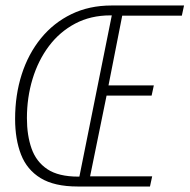

<svg xmlns="http://www.w3.org/2000/svg" viewBox="-20 -679 690 699"><path d="M263 0Q178 0 128 -30.5Q78 -61 56.5 -116.5Q35 -172 35 -246Q35 -333 59 -408Q83 -483 129 -539.5Q175 -596 240 -627.5Q305 -659 386 -659H650L642 -622H425L375 -368H540L532 -331H368L308 -37H534L526 0ZM265 -36H269L387 -623H382Q310 -623 253.5 -593Q197 -563 158 -511Q119 -459 98.5 -391.5Q78 -324 78 -249Q78 -186 95 -138Q112 -90 152.5 -63Q193 -36 265 -36Z"/></svg>

Font: Source Code Pro ExtraLight Light
Style: Italic
Weight: 300
Italic angle: -11°
Monospace: yes
Version: Version 1.016;hotconv 1.0.116;makeotfexe 2.5.65601